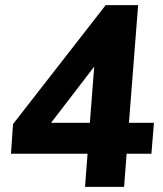

<svg xmlns="http://www.w3.org/2000/svg" viewBox="-20 -732 640 752"><path d="M583 -251 573 -130H476L466 0H313L323 -130H23L31 -246L394 -712H521L485 -251ZM180 -251H332L349 -471Z"/></svg>

Font: Muli ExtraBold
Style: Italic
Weight: 800
Italic angle: -4.541°
Designer: Vernon Adams
Foundry: Vernon Adams
Version: Version 2.000